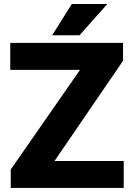

<svg xmlns="http://www.w3.org/2000/svg" viewBox="-20 -921 650 941"><path d="M586.4 -131.8V0H32.7V-90.3L372.1 -578.6H30.3V-710.9H583V-623L247.1 -131.8ZM235.4 -748 332 -901.4H505.9L369.6 -748Z"/></svg>

Font: Vazirmatn RD UI FD Black
Style: Regular
Weight: 900
Designer: Saber Rastikerdar
Foundry: Saber Rastikerdar
Version: Version 33.003